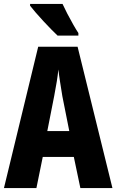

<svg xmlns="http://www.w3.org/2000/svg" viewBox="-20 -950 588 970"><path d="M386 0 353 -157H196L164 0H0L173 -714H372L548 0ZM295 -464Q289 -501 283.5 -536Q278 -571 275 -599Q269 -542 254 -466L219 -288H330ZM296 -930Q305 -910 320 -881Q335 -852 350.5 -825Q366 -798 376 -783V-770H271Q259 -781 239.5 -801Q220 -821 199 -843.5Q178 -866 160 -887Q142 -908 132 -921V-930Z"/></svg>

Font: Noto Sans Arabic ExtCond ExtBd
Style: Regular
Weight: 800
Width: 2
Designer: Monotype Design Team, Nadine Chahine, Nizar Qandah and Khaled Hosny
Foundry: Monotype Imaging Inc.
Version: Version 2.012; ttfautohint (v1.8.4.7-5d5b)